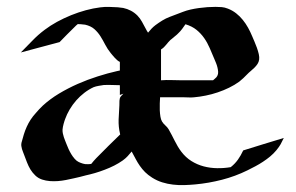

<svg xmlns="http://www.w3.org/2000/svg" viewBox="-20 -535 858 556"><path d="M40.3 -383.1Q57.1 -399.9 73.6 -417.1Q90.1 -434.3 109.4 -448.7Q125.5 -460.9 145.1 -471.7Q164.8 -482.4 185.9 -491Q207 -499.5 228.6 -505.4Q250.2 -511.2 270.3 -513.7Q283.4 -515.4 295.8 -515Q308.1 -514.6 321.3 -513.9Q321.3 -513.9 321.5 -513.7H322.8Q324.7 -513.4 329.3 -512.9Q334 -512.5 336.7 -512Q348.6 -509.5 359 -504Q369.4 -498.5 377.9 -490Q385.7 -481.9 391.2 -471.9Q396.7 -461.9 401.9 -452.1Q403.6 -449 405.2 -446Q406.7 -443.1 408.7 -440.4Q413.6 -446.5 418.7 -451.9Q423.8 -457.3 430.2 -462.2Q439.7 -469.2 450 -475.6Q460.2 -481.9 471.4 -486.1L509.8 -500.7Q519.8 -504.6 531.6 -507.3Q543.5 -510 555.9 -511.7Q568.4 -513.4 580.7 -514.3Q593 -515.1 604 -515.1Q613.8 -515.1 622.2 -514.4Q630.6 -513.7 639.9 -510Q653.1 -504.9 663.8 -496.5Q674.6 -488 683.1 -477.4Q691.7 -466.8 698.4 -454.7Q705.1 -442.6 710.2 -430.2Q712.9 -423.6 716.8 -414.8Q720.7 -406 724 -396.6Q727.3 -387.2 729.4 -378.3Q731.4 -369.4 730.5 -362.8Q729.5 -355.5 725.7 -349.7Q721.9 -344 716.8 -339Q711.7 -334 706.1 -329.3Q700.4 -324.7 695.8 -319.8Q690.2 -314.2 684.7 -308.8Q679.2 -303.5 672.9 -298.6Q659.4 -288.8 643.4 -281Q627.4 -273.2 610.4 -267.5Q593.3 -261.7 575.7 -258.2Q558.1 -254.6 541.5 -253.2Q533.2 -252.4 525 -252.9Q516.8 -253.4 508.5 -253.4H443.6Q443.1 -245.6 442.7 -235.6Q442.4 -225.6 442.7 -215.7Q443.1 -205.8 444.6 -197.1Q446 -188.5 449.2 -183.1Q453.1 -176.8 458.7 -171.9Q464.4 -167 468.3 -160.6Q472.9 -152.6 477.2 -144.3Q481.4 -136 485.7 -127.7Q490 -119.4 494.6 -111.3Q499.3 -103.3 504.9 -95.9Q517.6 -79.1 534.2 -68.7Q550.8 -58.3 569.6 -53.3Q588.4 -48.3 608.4 -48Q628.4 -47.6 648.2 -51Q655 -56.4 660 -61.8Q665 -67.1 669.2 -73Q673.3 -78.9 677 -85.3Q680.7 -91.8 684.3 -99.4Q713.9 -108.6 743 -117.6Q772.2 -126.5 801.8 -135.5Q798.6 -129.2 796.5 -124.9Q794.4 -120.6 792.4 -116.9Q790.3 -113.3 787.6 -109.4Q784.9 -105.5 780.5 -100.1Q772.2 -90.1 762.3 -81.9Q752.4 -73.7 741.7 -66.7Q731 -59.6 719.5 -53.5Q708 -47.4 696.5 -41.7Q661.4 -24.4 622.9 -14.5Q584.5 -4.6 545.7 -1Q529.5 0.5 513.3 1Q497.1 1.5 481.1 -0.4Q465.1 -2.2 449.8 -7Q434.6 -11.7 420.7 -20.5Q408.7 -28.1 400.1 -36.6Q391.6 -45.2 385 -54.7Q378.4 -64.2 372.9 -74.6Q367.4 -85 361.3 -96.2Q355.5 -89.1 349.5 -82.6Q343.5 -76.2 335.4 -70.3Q324 -62.3 310.7 -55.5Q297.4 -48.8 283.3 -43.5Q269.3 -38.1 255 -33.9Q240.7 -29.8 227.3 -26.9H227.5Q219 -24.4 210.6 -22.5Q202.1 -20.5 193.6 -18.6Q182.6 -16.1 171 -13.8Q159.4 -11.5 147.7 -10.6Q136 -9.8 124.4 -10.6Q112.8 -11.5 101.8 -15.1Q90.3 -19 82.2 -26.9Q74 -34.7 68.1 -44.3Q62.3 -54 58.1 -64.9Q54 -75.9 50 -86.2Q48.6 -90.1 46.8 -94.5Q44.9 -98.9 43.6 -103.5Q42.2 -108.2 41.7 -112.7Q41.3 -117.2 42.2 -121.6Q45.4 -134.3 49 -145.6Q52.5 -157 57.3 -167.6Q62 -178.2 68.5 -188.2Q75 -198.2 84 -208Q88.9 -213.4 93.6 -218.8Q98.4 -224.1 103.8 -229Q124.5 -248 150.6 -263.8Q176.8 -279.5 205.1 -292Q233.4 -304.4 262.6 -313.7Q291.7 -323 318.8 -329.1L327.1 -330.8V-355.7Q326.7 -355.7 326.7 -356Q323.2 -357.4 319.7 -360.5Q316.2 -363.5 312.7 -367.2Q309.3 -370.8 306.3 -374.5Q303.2 -378.2 300.8 -381.1Q291.3 -392.8 284.7 -405.6Q278.1 -418.5 270.8 -430.1Q263.4 -441.7 253.3 -450.7Q243.2 -459.7 226.3 -463.6Q223.9 -463.9 220.7 -464.1Q217.5 -464.4 214.8 -464.8Q212.4 -464.8 210.1 -465Q207.8 -465.1 205.3 -465.3Q202.4 -463.4 200.1 -460.9Q197.8 -458.5 195.3 -456.1Q184.3 -445.6 173.8 -434.8Q163.3 -424.1 152.6 -413.1ZM258.8 -77.1Q275.9 -94.5 293.2 -111.7Q310.5 -128.9 328.1 -145.8Q327.6 -146.7 327.6 -147.5Q322.8 -167.7 323.5 -188.6Q324.2 -209.5 325.7 -230Q325.9 -232.9 325.8 -236.3Q325.7 -239.7 325.9 -243.2Q326.2 -246.6 326.9 -249.8Q327.6 -252.9 329.6 -255.4Q331.5 -257.6 333.4 -259.6Q335.2 -261.7 337.4 -263.7L327.1 -260V-288.3Q315.4 -288.6 303.8 -288.9Q292.2 -289.3 280.5 -288.8Q278.3 -288.3 274.4 -287.8Q270.5 -287.4 266.2 -286.5Q262 -285.6 257.8 -284.7Q253.7 -283.7 251 -282.5Q236.8 -275.9 224.1 -266.1Q211.4 -256.3 200.8 -244.3Q190.2 -232.2 181.9 -218.3Q173.6 -204.3 168.5 -189.9Q167.7 -187.7 166.5 -184.1Q165.3 -180.4 164.2 -176.3Q163.1 -172.1 162.2 -167.7Q161.4 -163.3 161.1 -159.7Q160.9 -154.1 162 -148.6Q163.1 -143.1 164.9 -137.7Q166.7 -132.3 168.8 -127.2Q170.9 -122.1 172.9 -116.9Q175 -110.8 178.6 -103.3Q182.1 -95.7 186.5 -88.4Q190.9 -81.1 196.3 -75Q201.7 -68.8 207.8 -65.9Q213.4 -63.2 220.1 -61.2Q226.8 -59.1 233.2 -59.6Q234.6 -59.6 236.2 -59.6Q237.8 -59.6 239.3 -59.8Q241 -59.8 242.2 -60.1Q242.9 -60.1 244.4 -60.5Q247.8 -64.7 251.2 -68.8Q254.6 -73 258.8 -77.1ZM473.4 -419.2Q466.8 -412.6 460.6 -404.7Q454.3 -396.7 446.3 -391.8V-302.5Q461.7 -303.7 477.1 -303.1Q492.4 -302.5 507.3 -302.5H596.9Q599.6 -304.9 601.6 -306.5Q603.5 -308.1 606.4 -311L606.7 -311.3L609.6 -315.9Q612.1 -320.8 611.7 -327Q611.3 -333.3 609.7 -339.7Q608.2 -346.2 605.7 -352.2Q603.3 -358.2 601.3 -362.8Q594.2 -379.6 587.4 -395.5Q580.6 -411.4 571.2 -424.8Q561.8 -438.2 549 -448.6Q536.1 -459 517.1 -464.8Q512.2 -457.8 507.2 -450.9Q502.2 -444.1 495.8 -438.2Q493.9 -436.3 492.3 -434.8Q490.7 -433.3 489.1 -432.1Q487.5 -430.9 485.8 -429.4Q484.1 -428 481.9 -426Q480.7 -425 479.7 -424.3Q478.8 -423.6 477.8 -422.6Q477.1 -422.1 475.7 -421Q474.4 -419.9 474.9 -420.4ZM607.4 -312Q608.2 -313 608.9 -313.8Q609.6 -314.7 609.1 -314.2ZM548.6 -494.6 546.4 -493.4ZM604.5 -308.3Q603.5 -306.9 603.5 -306.9ZM291.5 -72Q291.3 -72 291 -71.8Q291.7 -72 292 -72.1Q292.2 -72.3 291.5 -72Z"/></svg>

Font: Autopia
Style: Bold
Weight: 700
Designer: Antoine Gelgon
Foundry: Antoine Gelgon
Version: 001.000